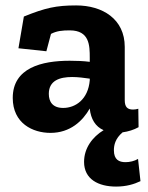

<svg xmlns="http://www.w3.org/2000/svg" viewBox="-20 -480 546 708"><path d="M498 188 489 106C476 114 458 118 443 118C419 118 400 109 400 74C400 55 405 31 432 8C453 5 473 -1 491 -11L490 -79C483 -77 477 -76 471 -76C450 -76 440 -85 440 -111V-307C440 -410 358 -460 261 -460C187 -460 147 -451 68 -419L48 -302L151 -291L168 -355C189 -366 210 -368 237 -368C310 -368 311 -313 311 -267V-252C288 -255 262 -256 237 -256C134 -256 27 -230 27 -119C27 -25 101 10 166 10C239 10 285 -34 311 -80V-79C315 -41 332 -13 362 0C321 25 290 66 290 117C290 181 343 208 408 208C446 208 475 199 498 188ZM311 -184C305 -113 258 -82 213 -82C174 -82 160 -105 160 -134C160 -183 200 -196 246 -196C267 -196 290 -193 311 -190Z"/></svg>

Font: Zilla Slab Bold
Style: Regular
Weight: 700
Designer: Typotheque.com
Foundry: Typotheque type foundry
Version: Version 1.3; 2018